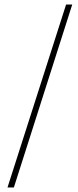

<svg xmlns="http://www.w3.org/2000/svg" viewBox="-20 -772 345 844"><path d="M13 52 270.5 -752H297.5L41 52Z"/></svg>

Font: Imbue 50pt ExtraBold
Style: Regular
Weight: 800
Designer: Tyler Finck
Foundry: Etcetera Type Company
Version: Version 1.102; ttfautohint (v1.8.3)